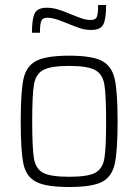

<svg xmlns="http://www.w3.org/2000/svg" viewBox="-20 -741 554 769"><path d="M63 -254Q63 -373 74 -424.5Q85 -476 125 -497Q165 -518 257 -518Q349 -518 388.5 -497Q428 -476 439.5 -424.5Q451 -373 451 -254Q451 -136 439.5 -84.5Q428 -33 388.5 -12.5Q349 8 257 8Q165 8 125 -12.5Q85 -33 74 -84Q63 -135 63 -254ZM405 -254Q405 -361 398 -402.5Q391 -444 361 -460.5Q331 -477 257 -477Q183 -477 153 -460.5Q123 -444 116 -402.5Q109 -361 109 -254Q109 -147 116 -106Q123 -65 152.5 -49Q182 -33 257 -33Q332 -33 361.5 -49Q391 -65 398 -106Q405 -147 405 -254ZM168 -710Q188 -710 207.5 -704.5Q227 -699 244 -692Q261 -685 266 -683Q293 -672 309.5 -666.5Q326 -661 344 -661Q363 -661 368 -673.5Q373 -686 373 -721H405Q405 -664 393.5 -642.5Q382 -621 345 -621Q322 -621 302 -627.5Q282 -634 248 -648Q242 -650 226 -656.5Q210 -663 196 -666.5Q182 -670 170 -670Q151 -670 145.5 -657.5Q140 -645 140 -610H108Q108 -667 119.5 -688.5Q131 -710 168 -710Z"/></svg>

Font: Saira Semi Condensed ExtraLight
Style: Regular
Weight: 200
Width: 4
Designer: Hector Gatti with collaboration of the Omnibus-Type team
Foundry: Omnibus-Type
Version: Version 1.001; ttfautohint (v1.8)